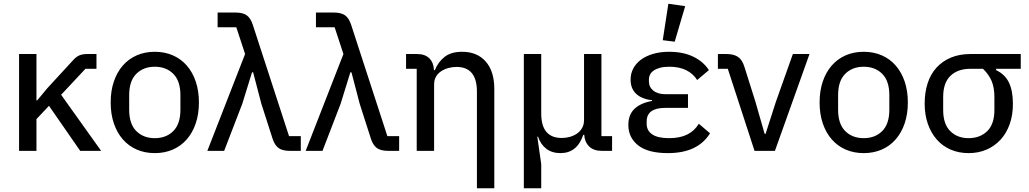

<svg xmlns="http://www.w3.org/2000/svg" viewBox="-20 -807 5505 1027"><path d="M242 -241 175 -170V0H82V-518H175V-270H179L233 -335L371 -485Q388 -504 405 -511Q422 -518 447 -518H496V-439H437L307 -300L521 0H409Z M808 12Q755 12 711.5 -7Q668 -26 637 -61.5Q606 -97 589 -147Q572 -197 572 -259Q572 -321 589 -371Q606 -421 637 -456.5Q668 -492 711.5 -511Q755 -530 808 -530Q861 -530 904.5 -511Q948 -492 979 -456.5Q1010 -421 1027 -371Q1044 -321 1044 -259Q1044 -197 1027 -147Q1010 -97 979 -61.5Q948 -26 904.5 -7Q861 12 808 12ZM808 -68Q869 -68 907 -106Q945 -144 945 -220V-298Q945 -374 907 -412Q869 -450 808 -450Q747 -450 709 -412Q671 -374 671 -298V-220Q671 -144 709 -106Q747 -68 808 -68Z M1244 -661H1144V-740H1238Q1280 -740 1300.5 -724.5Q1321 -709 1332 -675L1526 -79H1589V0H1532Q1490 0 1469.5 -15.5Q1449 -31 1438 -65L1378 -252L1334 -420H1328L1276 -252L1179 0H1089L1291 -518Z M1770 -661H1670V-740H1764Q1806 -740 1826.5 -724.5Q1847 -709 1858 -675L2052 -79H2115V0H2058Q2016 0 1995.5 -15.5Q1975 -31 1964 -65L1904 -252L1860 -420H1854L1802 -252L1705 0H1615L1817 -518Z M2209 0V-439H2152V-518H2211Q2254 -518 2277 -494.5Q2300 -471 2301 -432H2306Q2324 -476 2358.5 -503Q2393 -530 2452 -530Q2532 -530 2578 -478Q2624 -426 2624 -331V200H2531V-317Q2531 -449 2422 -449Q2399 -449 2377.5 -443Q2356 -437 2339 -425.5Q2322 -414 2312 -396.5Q2302 -379 2302 -355V0Z M2782 200V-518H2875V-200Q2875 -69 2985 -69Q3007 -69 3028.5 -75Q3050 -81 3067 -93Q3084 -105 3094 -123Q3104 -141 3104 -165V-518H3197V-79H3254V0H3200Q3155 0 3131 -24Q3107 -48 3105 -86H3100Q3067 12 2978 12Q2933 12 2902.5 -11Q2872 -34 2858 -76H2854L2875 71V200Z M3778 -94Q3745 -41 3689 -14.5Q3633 12 3552 12Q3446 12 3393.5 -29.5Q3341 -71 3341 -139Q3341 -193 3373.5 -224.5Q3406 -256 3468 -267V-271Q3413 -277 3383 -305Q3353 -333 3353 -381Q3353 -413 3367 -440Q3381 -467 3407.5 -487Q3434 -507 3472.5 -518.5Q3511 -530 3559 -530Q3634 -530 3688 -504Q3742 -478 3772 -432L3709 -379Q3688 -413 3650.5 -431.5Q3613 -450 3561 -450Q3531 -450 3510.5 -444.5Q3490 -439 3476.5 -429.5Q3463 -420 3457 -408Q3451 -396 3451 -383V-372Q3451 -341 3475 -322Q3499 -303 3541 -303H3660V-230H3539Q3439 -230 3439 -157V-145Q3439 -108 3469 -88Q3499 -68 3559 -68Q3617 -68 3656 -87.5Q3695 -107 3718 -145ZM3589 -584 3525 -592 3555 -787 3645 -774Z M4016 0 3873 -439H3820V-518H3866Q3904 -518 3927 -503Q3950 -488 3962 -449L4021 -262L4070 -91H4075L4130 -262L4221 -518H4310L4125 0Z M4600 12Q4547 12 4503.5 -7Q4460 -26 4429 -61.5Q4398 -97 4381 -147Q4364 -197 4364 -259Q4364 -321 4381 -371Q4398 -421 4429 -456.5Q4460 -492 4503.5 -511Q4547 -530 4600 -530Q4653 -530 4696.5 -511Q4740 -492 4771 -456.5Q4802 -421 4819 -371Q4836 -321 4836 -259Q4836 -197 4819 -147Q4802 -97 4771 -61.5Q4740 -26 4696.5 -7Q4653 12 4600 12ZM4600 -68Q4661 -68 4699 -106Q4737 -144 4737 -220V-298Q4737 -374 4699 -412Q4661 -450 4600 -450Q4539 -450 4501 -412Q4463 -374 4463 -298V-220Q4463 -144 4501 -106Q4539 -68 4600 -68Z M5308 -439V-432Q5356 -409 5377 -365Q5398 -321 5398 -251Q5398 -192 5381 -143.5Q5364 -95 5332.5 -60.5Q5301 -26 5257.5 -7Q5214 12 5161 12Q5108 12 5064.5 -7Q5021 -26 4990.5 -61Q4960 -96 4943 -144.5Q4926 -193 4926 -253Q4926 -313 4942 -362Q4958 -411 4989.5 -445.5Q5021 -480 5066.5 -499Q5112 -518 5171 -518H5440V-439ZM5171 -439Q5103 -439 5064 -401.5Q5025 -364 5025 -288V-219Q5025 -143 5063 -105.5Q5101 -68 5161 -68Q5222 -68 5260.5 -105.5Q5299 -143 5299 -219V-288Q5299 -339 5284 -374Q5269 -409 5238 -439Z"/></svg>

Font: IBM Plex Sans Text
Style: Regular
Weight: 450
Designer: Mike Abbink, Paul van der Laan, Pieter van Rosmalen
Foundry: Bold Monday
Version: Version 3.005